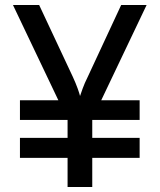

<svg xmlns="http://www.w3.org/2000/svg" viewBox="-20 -750 640 770"><path d="M60 -117V-197H251V-269H60V-348H214L32 -730H137L272 -442Q284 -416 291.5 -395Q299 -374 301 -365Q304 -374 311.5 -395Q319 -416 332 -442L466 -730H568L386 -348H540V-269H350V-197H540V-117H350V0H251V-117Z"/></svg>

Font: JetBrainsMono NFM Medium
Style: Regular
Weight: 500
Monospace: yes
Designer: Philipp Nurullin, Konstantin Bulenkov
Foundry: JetBrains
Version: Version 2.304; ttfautohint (v1.8.4.7-5d5b);Nerd Fonts 3.3.0